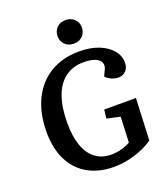

<svg xmlns="http://www.w3.org/2000/svg" viewBox="-166 -1038 1010 1166"><g transform="rotate(-20 339.0 -455.5)"><path d="M636 -334 624 -64Q596 -43 553.5 -25Q511 -7 464 3.5Q417 14 371 14Q274 14 202.5 -26Q131 -66 93 -142Q55 -218 55 -323Q55 -445 98 -533.5Q141 -622 220.5 -670Q300 -718 408 -718Q479 -718 532.5 -697Q586 -676 616.5 -640Q647 -604 647 -559Q647 -527 628 -507Q609 -487 581 -487Q559 -487 536.5 -496.5Q514 -506 499 -522L517 -561Q529 -585 520 -605Q511 -625 483.5 -636Q456 -647 411 -647Q341 -647 292 -611Q243 -575 217.5 -504.5Q192 -434 192 -332Q192 -245 214 -184.5Q236 -124 278 -93Q320 -62 379 -62Q413 -62 446.5 -71Q480 -80 503 -95L510 -259L424 -278L431 -334ZM317 -849Q317 -882 338.5 -903.5Q360 -925 396 -925Q419 -925 436.5 -915Q454 -905 464 -888.5Q474 -872 474 -850Q474 -817 452.5 -795Q431 -773 396 -773Q360 -773 338.5 -794.5Q317 -816 317 -849Z"/></g></svg>

Font: Literata 18pt SemiBold
Style: Italic
Weight: 600
Italic angle: -2°
Designer: Latin by Veronika Burian and Jose Scaglione. Greek by Irene Vlachou. Cyrillic by Vera Evstafieva
Foundry: TypeTogether
Version: Version 3.103;gftools[0.9.29]